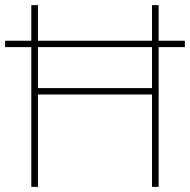

<svg xmlns="http://www.w3.org/2000/svg" viewBox="-20 -734 746 754"><path d="M103 0H129V-363H577V0H603V-549H706V-574H603V-714H577V-574H129V-714H103V-574H0V-549H103ZM129 -388V-549H577V-388Z"/></svg>

Font: Noto Sans Ethiopic Thin
Style: Regular
Weight: 100
Designer: Monotype Design Team
Foundry: Monotype Imaging Inc.
Version: Version 2.102